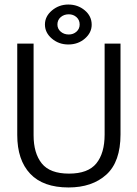

<svg xmlns="http://www.w3.org/2000/svg" viewBox="-20 -815 603 846"><path d="M282 11Q170 11 113 -49.5Q56 -110 56 -220V-623H128V-219Q128 -140 164 -95Q200 -50 284 -50Q368 -50 404.5 -95Q441 -140 441 -222V-623H511V-223Q511 -102 448.5 -45.5Q386 11 282 11ZM281 -619Q239 -619 208.5 -645Q178 -671 178 -707Q178 -743 209 -769Q240 -795 281 -795Q323 -795 353.5 -769.5Q384 -744 384 -706Q384 -671 354 -645Q324 -619 281 -619ZM283 -663Q303 -663 317 -675.5Q331 -688 331 -707Q331 -727 317 -739.5Q303 -752 283 -752Q262 -752 247.5 -739.5Q233 -727 233 -707Q233 -688 247.5 -675.5Q262 -663 283 -663Z"/></svg>

Font: Inconsolata SemiExpanded Thin
Style: Regular
Weight: 100
Width: 6
Monospace: yes
Designer: Raph Levien, Cyreal, Brenton Simpson
Foundry: Raph Levien, Cyreal, Google
Version: Version 3.100; ttfautohint (v1.8.4.7-5d5b)